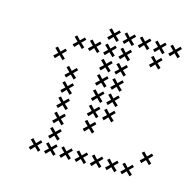

<svg xmlns="http://www.w3.org/2000/svg" viewBox="-60 -378 440 434"><g transform="rotate(15 160.5 -160.5)"><path d="M67.1 -9.3 57.9 -17.9 67.1 -27.1 62.9 -31.4 53.6 -22.1 45 -31.4 40 -27.1 49.3 -17.9 40 -9.3 45 -4.3 53.6 -13.6 62.9 -4.3ZM102.9 -9.3 93.6 -17.9 102.9 -27.1 98.6 -31.4 89.3 -22.1 80.7 -31.4 75.7 -27.1 85 -17.9 75.7 -9.3 80.7 -4.3 89.3 -13.6 98.6 -4.3ZM138.6 -9.3 129.3 -17.9 138.6 -27.1 134.3 -31.4 125 -22.1 116.4 -31.4 111.4 -27.1 120.7 -17.9 111.4 -9.3 116.4 -4.3 125 -13.6 134.3 -4.3ZM174.3 -9.3 165 -17.9 174.3 -27.1 170 -31.4 160.7 -22.1 152.1 -31.4 147.1 -27.1 156.4 -17.9 147.1 -9.3 152.1 -4.3 160.7 -13.6 170 -4.3ZM210 -9.3 200.7 -17.9 210 -27.1 205.7 -31.4 196.4 -22.1 187.9 -31.4 182.9 -27.1 192.1 -17.9 182.9 -9.3 187.9 -4.3 196.4 -13.6 205.7 -4.3ZM245.7 -9.3 236.4 -17.9 245.7 -27.1 241.4 -31.4 232.1 -22.1 223.6 -31.4 218.6 -27.1 227.9 -17.9 218.6 -9.3 223.6 -4.3 232.1 -13.6 241.4 -4.3ZM281.4 -9.3 272.1 -17.9 281.4 -27.1 277.1 -31.4 267.9 -22.1 259.3 -31.4 254.3 -27.1 263.6 -17.9 254.3 -9.3 259.3 -4.3 267.9 -13.6 277.1 -4.3ZM317.1 -45 307.9 -53.6 317.1 -62.9 312.9 -67.1 303.6 -57.9 295 -67.1 290 -62.9 299.3 -53.6 290 -45 295 -40 303.6 -49.3 312.9 -40ZM102.9 -45 93.6 -53.6 102.9 -62.9 98.6 -67.1 89.3 -57.9 80.7 -67.1 75.7 -62.9 85 -53.6 75.7 -45 80.7 -40 89.3 -49.3 98.6 -40ZM102.9 -80.7 93.6 -89.3 102.9 -98.6 98.6 -102.9 89.3 -93.6 80.7 -102.9 75.7 -98.6 85 -89.3 75.7 -80.7 80.7 -75.7 89.3 -85 98.6 -75.7ZM102.9 -116.4 93.6 -125 102.9 -134.3 98.6 -138.6 89.3 -129.3 80.7 -138.6 75.7 -134.3 85 -125 75.7 -116.4 80.7 -111.4 89.3 -120.7 98.6 -111.4ZM102.9 -152.1 93.6 -160.7 102.9 -170 98.6 -174.3 89.3 -165 80.7 -174.3 75.7 -170 85 -160.7 75.7 -152.1 80.7 -147.1 89.3 -156.4 98.6 -147.1ZM102.9 -187.9 93.6 -196.4 102.9 -205.7 98.6 -210 89.3 -200.7 80.7 -210 75.7 -205.7 85 -196.4 75.7 -187.9 80.7 -182.9 89.3 -192.1 98.6 -182.9ZM67.1 -223.6 57.9 -232.1 67.1 -241.4 62.9 -245.7 53.6 -236.4 45 -245.7 40 -241.4 49.3 -232.1 40 -223.6 45 -218.6 53.6 -227.9 62.9 -218.6ZM102.9 -259.3 93.6 -267.9 102.9 -277.1 98.6 -281.4 89.3 -272.1 80.7 -281.4 75.7 -277.1 85 -267.9 75.7 -259.3 80.7 -254.3 89.3 -263.6 98.6 -254.3ZM138.6 -259.3 129.3 -267.9 138.6 -277.1 134.3 -281.4 125 -272.1 116.4 -281.4 111.4 -277.1 120.7 -267.9 111.4 -259.3 116.4 -254.3 125 -263.6 134.3 -254.3ZM174.3 -295 165 -303.6 174.3 -312.9 170 -317.1 160.7 -307.9 152.1 -317.1 147.1 -312.9 156.4 -303.6 147.1 -295 152.1 -290 160.7 -299.3 170 -290ZM210 -295 200.7 -303.6 210 -312.9 205.7 -317.1 196.4 -307.9 187.9 -317.1 182.9 -312.9 192.1 -303.6 182.9 -295 187.9 -290 196.4 -299.3 205.7 -290ZM245.7 -295 236.4 -303.6 245.7 -312.9 241.4 -317.1 232.1 -307.9 223.6 -317.1 218.6 -312.9 227.9 -303.6 218.6 -295 223.6 -290 232.1 -299.3 241.4 -290ZM281.4 -295 272.1 -303.6 281.4 -312.9 277.1 -317.1 267.9 -307.9 259.3 -317.1 254.3 -312.9 263.6 -303.6 254.3 -295 259.3 -290 267.9 -299.3 277.1 -290ZM317.1 -295 307.9 -303.6 317.1 -312.9 312.9 -317.1 303.6 -307.9 295 -317.1 290 -312.9 299.3 -303.6 290 -295 295 -290 303.6 -299.3 312.9 -290ZM281.4 -259.3 272.1 -267.9 281.4 -277.1 277.1 -281.4 267.9 -272.1 259.3 -281.4 254.3 -277.1 263.6 -267.9 254.3 -259.3 259.3 -254.3 267.9 -263.6 277.1 -254.3ZM174.3 -259.3 165 -267.9 174.3 -277.1 170 -281.4 160.7 -272.1 152.1 -281.4 147.1 -277.1 156.4 -267.9 147.1 -259.3 152.1 -254.3 160.7 -263.6 170 -254.3ZM174.3 -223.6 165 -232.1 174.3 -241.4 170 -245.7 160.7 -236.4 152.1 -245.7 147.1 -241.4 156.4 -232.1 147.1 -223.6 152.1 -218.6 160.7 -227.9 170 -218.6ZM174.3 -187.9 165 -196.4 174.3 -205.7 170 -210 160.7 -200.7 152.1 -210 147.1 -205.7 156.4 -196.4 147.1 -187.9 152.1 -182.9 160.7 -192.1 170 -182.9ZM174.3 -152.1 165 -160.7 174.3 -170 170 -174.3 160.7 -165 152.1 -174.3 147.1 -170 156.4 -160.7 147.1 -152.1 152.1 -147.1 160.7 -156.4 170 -147.1ZM174.3 -116.4 165 -125 174.3 -134.3 170 -138.6 160.7 -129.3 152.1 -138.6 147.1 -134.3 156.4 -125 147.1 -116.4 152.1 -111.4 160.7 -120.7 170 -111.4ZM174.3 -80.7 165 -89.3 174.3 -98.6 170 -102.9 160.7 -93.6 152.1 -102.9 147.1 -98.6 156.4 -89.3 147.1 -80.7 152.1 -75.7 160.7 -85 170 -75.7ZM210 -116.4 200.7 -125 210 -134.3 205.7 -138.6 196.4 -129.3 187.9 -138.6 182.9 -134.3 192.1 -125 182.9 -116.4 187.9 -111.4 196.4 -120.7 205.7 -111.4ZM210 -152.1 200.7 -160.7 210 -170 205.7 -174.3 196.4 -165 187.9 -174.3 182.9 -170 192.1 -160.7 182.9 -152.1 187.9 -147.1 196.4 -156.4 205.7 -147.1ZM210 -187.9 200.7 -196.4 210 -205.7 205.7 -210 196.4 -200.7 187.9 -210 182.9 -205.7 192.1 -196.4 182.9 -187.9 187.9 -182.9 196.4 -192.1 205.7 -182.9ZM210 -223.6 200.7 -232.1 210 -241.4 205.7 -245.7 196.4 -236.4 187.9 -245.7 182.9 -241.4 192.1 -232.1 182.9 -223.6 187.9 -218.6 196.4 -227.9 205.7 -218.6ZM210 -259.3 200.7 -267.9 210 -277.1 205.7 -281.4 196.4 -272.1 187.9 -281.4 182.9 -277.1 192.1 -267.9 182.9 -259.3 187.9 -254.3 196.4 -263.6 205.7 -254.3Z"/></g></svg>

Font: Gossip Low Cross Small
Style: Regular
Weight: 200
Width: 3
Designer: Deborah Khodanovich
Version: Version 1.001;Glyphs 3.3.1 (3343)